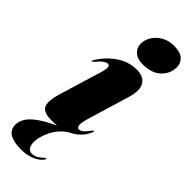

<svg xmlns="http://www.w3.org/2000/svg" viewBox="-304 -694 933 933"><g transform="rotate(45 163.0 -227.0)"><path d="M213 -496Q177 -496 156.5 -514.2Q136 -532.5 136 -561Q136 -587 151.2 -611.5Q166.5 -636 193.8 -652Q221 -668 257.5 -668Q302 -668 321.8 -649.8Q341.5 -631.5 341.5 -603.5Q341.5 -559.5 308.5 -527.8Q275.5 -496 213 -496ZM213.5 -121Q201.5 -80.5 204.8 -66.8Q208 -53 218.5 -53Q228.5 -53 239 -61.5Q249.5 -70 265 -91Q269.5 -97 270.8 -98.5Q272 -100 274 -100Q280 -100 273 -85Q262.5 -61.5 242.2 -41.5Q222 -21.5 193 -8.5Q150.5 19.5 128.5 63.8Q106.5 108 106.5 143.5Q106.5 169.5 116 180.8Q125.5 192 140 192Q156 192 171.2 183Q186.5 174 197 162.5Q202 157 206.5 159Q209 161.5 204 168.5Q189 189 158.5 201.8Q128 214.5 87.5 214.5Q-16.5 214.5 -16.5 149Q-16.5 127 -3.8 104.8Q9 82.5 41 58.8Q73 35 130.5 8Q113.5 10 94.5 10Q36 10 24.5 -17.8Q13 -45.5 30 -103L97 -324Q106 -353.5 104.5 -366.2Q103 -379 93 -379Q83.5 -379 71.2 -370.5Q59 -362 37 -337Q31 -331 28 -331Q24.5 -331 29 -339Q59.5 -391 107.8 -424.5Q156 -458 211.5 -458Q259.5 -458 278 -427.5Q296.5 -397 279 -339Z"/></g></svg>

Font: Fraunces 144pt S000 Black
Style: Italic
Weight: 900
Italic angle: -16°
Version: Version 1.000; ttfautohint (v1.8.3)